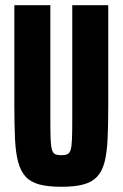

<svg xmlns="http://www.w3.org/2000/svg" viewBox="-20 -708 471 736"><path d="M215 8Q164 8 130.5 -1Q97 -10 78 -31Q59 -52 49.5 -87.5Q40 -123 37.5 -176.5Q35 -230 35 -304V-688H173V-254Q173 -205 174 -176.5Q175 -148 179 -134.5Q183 -121 191.5 -117Q200 -113 215 -113Q230 -113 238.5 -117Q247 -121 251 -134.5Q255 -148 256 -176.5Q257 -205 257 -254V-688H395V-304Q395 -230 392.5 -176.5Q390 -123 381 -87.5Q372 -52 352.5 -31Q333 -10 300 -1Q267 8 215 8Z"/></svg>

Font: Saira ExtraCondensed ExtraBold
Style: Regular
Weight: 800
Width: 2
Designer: Hector Gatti with collaboration of the Omnibus-Type team
Foundry: Omnibus-Type
Version: Version 1.101